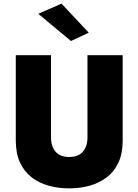

<svg xmlns="http://www.w3.org/2000/svg" viewBox="-20 -1004 763 1058"><path d="M67 -700V-230Q67 -159 90 -109Q113 -59 153.5 -27.5Q194 4 247.5 19Q301 34 361 34Q422 34 475 19Q528 4 569 -27.5Q610 -59 633 -109Q656 -159 656 -230V-700H462V-246Q462 -198 437 -168.5Q412 -139 361 -139Q311 -139 286 -168.5Q261 -198 261 -246V-700ZM191 -928 371 -778 469 -824 319 -984Z"/></svg>

Font: Jost ExtraBold
Style: Regular
Weight: 800
Version: Version 3.710